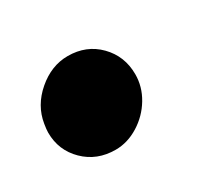

<svg xmlns="http://www.w3.org/2000/svg" viewBox="-60 -276 405 376"><g transform="rotate(-30 143.0 -88.0)"><path d="M13 -80Q13 -87 15 -99Q21 -137 52.5 -164Q84 -191 121 -191Q163 -191 190.5 -163Q218 -135 218 -94Q218 -66 203 -41Q188 -16 163 -0.5Q138 15 111 15Q69 15 41 -12.5Q13 -40 13 -80Z"/></g></svg>

Font: Oak Sans Black
Style: Italic
Weight: 900
Italic angle: -9.5°
Foundry: Erik Kennedy, Walven
Version: Version 1.000